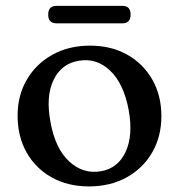

<svg xmlns="http://www.w3.org/2000/svg" viewBox="-20 -640 626 671"><path d="M294.5 -480.5Q368.5 -480.5 424.5 -449Q480.5 -417.5 512.2 -362Q544 -306.5 544 -234Q544 -163 512 -107.5Q480 -52 422.8 -20.2Q365.5 11.5 291 11.5Q217 11.5 160.8 -20Q104.5 -51.5 73 -107.2Q41.5 -163 41.5 -236Q41.5 -306 73.5 -361.2Q105.5 -416.5 162.8 -448.5Q220 -480.5 294.5 -480.5ZM332.5 -41.5Q392 -51.5 419 -109.2Q446 -167 429.5 -256.5Q412 -349 364.2 -393.8Q316.5 -438.5 254.5 -427.5Q194.5 -417.5 167 -360.2Q139.5 -303 156.5 -213Q173.5 -120 222 -75.5Q270.5 -31 332.5 -41.5ZM148.5 -589Q148.5 -619.5 177 -619.5H408Q436.5 -619.5 436.5 -589Q436.5 -558.5 408 -558.5H177Q148.5 -558.5 148.5 -589Z"/></svg>

Font: Fraunces 9pt Soft
Style: Regular
Weight: 400
Version: Version 1.000;[0bf87f6ff]